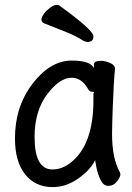

<svg xmlns="http://www.w3.org/2000/svg" viewBox="-20 -739 540 783"><path d="M195 24Q124 24 82.5 -28Q41 -80 41 -175Q41 -304 113 -398Q185 -492 273 -492Q349 -492 363 -461V-475Q363 -491 391 -491Q408 -491 428.5 -482.5Q449 -474 449 -458Q444 -411 440 -306Q437 -225 437 -193Q437 -93 469 -36L471 -29Q471 -17 457 1Q443 19 422 19Q402 19 390.5 -4.5Q379 -28 373 -57L368 -86Q348 -45 298.5 -10.5Q249 24 195 24ZM194 -48Q234 -48 270 -77Q361 -150 361 -330V-358Q363 -360 363 -362Q363 -365 354.5 -365Q346 -365 341 -373Q314 -422 273 -422Q223 -422 172 -354Q121 -286 121 -180Q121 -48 194 -48ZM337 -568Q330 -568 321 -572Q291 -592 248 -609Q205 -626 160 -644Q149 -649 149 -659Q149 -670 159.5 -683.5Q170 -697 185 -708Q200 -719 211 -719Q221 -719 224 -715Q361 -616 361 -591Q361 -568 337 -568Z"/></svg>

Font: LXGW WenKai Mono Medium
Style: Regular
Weight: 500
Monospace: yes
Designer: LXGW / Fontworks Inc.
Foundry: LXGW / Fontworks Inc.
Version: Version 1.520; June 14, 2025